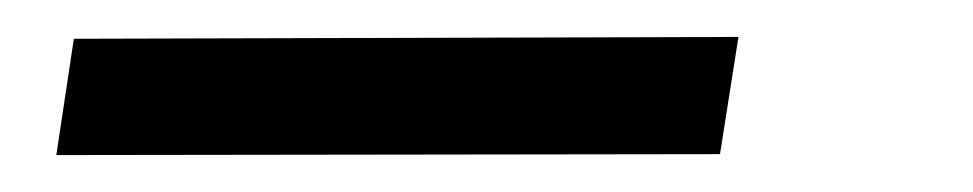

<svg xmlns="http://www.w3.org/2000/svg" viewBox="-20 29 527 104"><path d="M10.5 113 20 50 380 49 370 112.5Z"/></svg>

Font: Public Sans Thin Light
Style: Italic
Weight: 300
Italic angle: -8°
Version: Version 2.001